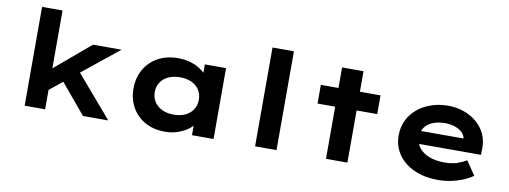

<svg xmlns="http://www.w3.org/2000/svg" viewBox="-61 -1073 3756 1416"><g transform="rotate(10 1817.5 -365.0)"><path d="M302.2 -137 253.7 -257 577.4 -530.7H791.2ZM159 0V-740H312.4V0ZM595.7 0 361.2 -280.5 469.8 -367.6 785.1 0Z M1209.5 9.4Q1125 9.4 1061.3 -26.1Q997.7 -61.6 962.5 -123.6Q927.4 -185.6 927.4 -265.3Q927.4 -346.4 963.7 -408.8Q1000 -471.2 1064 -506.5Q1127.9 -541.7 1212.5 -541.7Q1262.2 -541.7 1303.9 -529.9Q1345.5 -518 1376.5 -498Q1407.6 -478.1 1427.5 -454.4Q1447.3 -430.6 1453.4 -407.1L1415 -405.1V-530.7H1573.6V0H1412.1V-141.4L1446.2 -132.1Q1441.9 -107 1421.5 -81.8Q1401.1 -56.6 1369.6 -36.2Q1338.2 -15.9 1297.3 -3.2Q1256.4 9.4 1209.5 9.4ZM1252.3 -125.8Q1302.6 -125.8 1339.4 -143.5Q1376.2 -161.3 1396.5 -192.9Q1416.7 -224.5 1416.7 -265.3Q1416.7 -307.7 1396.5 -339.1Q1376.2 -370.5 1339.4 -388Q1302.6 -405.6 1252.3 -405.6Q1202.1 -405.6 1165 -388Q1127.9 -370.5 1107.1 -339.1Q1086.4 -307.7 1086.4 -265.3Q1086.4 -224.5 1107.1 -192.9Q1127.9 -161.3 1165 -143.5Q1202.1 -125.8 1252.3 -125.8Z M1884.7 0V-740H2045.1V0Z M2415.6 0V-684.3H2576V0ZM2283.5 -390.6V-530.7H2730.5V-390.6Z M3253.9 10Q3152 10 3074.9 -25.4Q2997.8 -60.7 2955.5 -122.7Q2913.3 -184.6 2913.3 -263.3Q2913.3 -327.2 2938.5 -378.2Q2963.8 -429.2 3007.6 -465.7Q3051.4 -502.2 3110.2 -522.2Q3169 -542.2 3234 -542.2Q3299.6 -542.2 3355.2 -522.3Q3410.7 -502.4 3452.2 -466.7Q3493.6 -431 3516.2 -381.9Q3538.8 -332.8 3537.2 -274L3536.2 -227.4H3022.9L2999.9 -323.8H3405.8L3388.6 -301.9V-322.4Q3385.3 -348.9 3364 -368.9Q3342.8 -388.9 3309.6 -400.2Q3276.5 -411.6 3236.3 -411.6Q3187.1 -411.6 3147.8 -397.1Q3108.6 -382.6 3085.7 -352.5Q3062.9 -322.4 3062.9 -275.5Q3062.9 -231.8 3089.3 -197.9Q3115.7 -164 3163.9 -144.6Q3212.1 -125.2 3278.4 -125.2Q3339.2 -125.2 3378.6 -139.7Q3418 -154.2 3443.8 -170.1L3514.3 -66.6Q3478.9 -41.7 3436.8 -24.8Q3394.7 -8 3349 1Q3303.3 10 3253.9 10Z"/></g></svg>

Font: Lexend Mega
Style: Regular
Weight: 400
Designer: Bonnie Shaver-Troup, Thomas Jockin
Foundry: Lexend
Version: Version 1.007